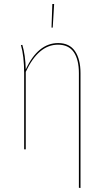

<svg xmlns="http://www.w3.org/2000/svg" viewBox="-20 -742 516 954"><path d="M380 -378V192L372 191V-378Q372 -446 346.5 -483Q321 -520 268 -520Q171 -520 108 -385V0H100V-378Q100 -463 84 -518L91 -519Q106 -469 108 -397Q169 -528 269 -528Q325 -528 352.5 -488Q380 -448 380 -378ZM249 -722 242 -605H236L240 -722Z"/></svg>

Font: Fira Sans Compressed Eight
Style: Regular
Weight: 100
Width: 1
Designer: bBox Type GmbH & Carrois Corporate GbR & Edenspiekermann AG
Foundry: bBox Type GmbH & Carrois Corporate GbR & Edenspiekermann AG
Version: Version 4.301